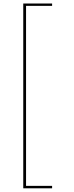

<svg xmlns="http://www.w3.org/2000/svg" viewBox="-20 -826 408 1065"><path d="M269 -806.5V-793.5H124.5V205H269V218.5H109V-806.5Z"/></svg>

Font: Epilogue Thin
Style: Regular
Weight: 250
Designer: Tyler Finck
Foundry: Etcetera Type Co
Version: Version 2.111